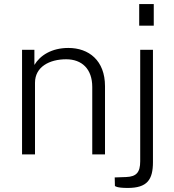

<svg xmlns="http://www.w3.org/2000/svg" viewBox="-20 -763 862 949"><path d="M740 -743H668V-636H740ZM89 0H153V-354C153 -433 225 -470 307 -470C385 -470 436 -422 436 -333V0H499V-337C499 -464 419 -526 318 -526C235 -526 178 -489 150 -442V-517H89ZM736 38V-517H673V34C673 89 654 110 604 112L547 114L548 156C548 156 554 166 611 166C708 166 736 125 736 38Z"/></svg>

Font: United Sans ExtraLight
Style: Regular
Weight: 200
Designer: Pablo Impallari, Rodrigo Fuenzalida (Modified by Dan O. Williams)
Version: Version 1.000;PS 001.000;hotconv 1.0.88;makeotf.lib2.5.64775